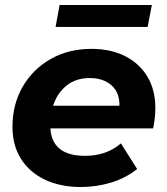

<svg xmlns="http://www.w3.org/2000/svg" viewBox="-20 -742 668 770"><path d="M305 8Q221 8 159 -22Q97 -52 63.5 -106Q30 -160 30 -233Q30 -323 70.5 -393.5Q111 -464 182.5 -505Q254 -546 347 -546Q425 -546 482.5 -516.5Q540 -487 571.5 -434Q603 -381 603 -309Q603 -287 600.5 -266.5Q598 -246 594 -227H182Q189 -117 321 -117Q407 -117 465 -167L530 -64Q483 -27 424.5 -9.5Q366 8 305 8ZM193 -318H459Q460 -371 427 -400Q394 -429 340 -429Q284 -429 246.5 -398.5Q209 -368 193 -318ZM203 -634 219 -722H589L572 -634Z"/></svg>

Font: Montserrat
Style: Bold Italic
Weight: 700
Italic angle: -11.3°
Designer: Julieta Ulanovsky
Foundry: Julieta Ulanovsky
Version: Version 9.000; ttfautohint (v1.8.4.7-5d5b)